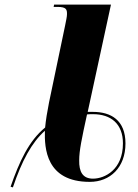

<svg xmlns="http://www.w3.org/2000/svg" viewBox="-20 -780 598 834"><path d="M26 31 36 34C75 -82 118 -161 175 -212C173 -137 179 10 370 10C458 10 525 -52 525 -157C525 -258 462 -294 384 -294H361L462 -760H215L213 -750H230C269 -750 271 -738 271 -719C271 -707 267 -691 263 -670L193 -335C185 -295 179 -258 176 -226C105 -168 64 -78 26 31ZM384 -4C339 -4 323 -34 324 -84C324 -125 335 -178 358 -283C367 -284 375 -284 384 -284C461 -284 514 -243 514 -157C514 -43 435 -4 384 -4Z"/></svg>

Font: Noto Serif Display Condensed Black
Style: Italic
Weight: 900
Width: 3
Italic angle: -12°
Designer: Monotype Design Team
Foundry: Monotype Imaging Inc.
Version: Version 2.009